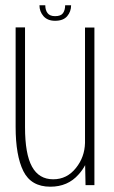

<svg xmlns="http://www.w3.org/2000/svg" viewBox="-20 -699 431 725"><path d="M303 0 301.5 -75.5Q292 -57 276.5 -40Q236 6 170 6Q97.5 6 68.2 -52.8Q39 -111.5 39 -220V-595.5H74.5V-218.5Q74.5 -117.5 100.8 -69.8Q127 -22 181 -22Q233 -22 267 -65Q299.5 -105.5 301 -159V-595H336.5V0ZM188 -620.5Q159.5 -620.5 144.2 -638Q129 -655.5 129 -679H151Q151 -660.5 159.8 -649.2Q168.5 -638 188 -638Q210 -638 218 -649.5Q226 -661 226 -679H248.5Q248.5 -655.5 233.8 -638Q219 -620.5 188 -620.5Z"/></svg>

Font: Anybody ExtraLight
Style: Regular
Weight: 200
Designer: Tyler Finck
Foundry: Etcetera Type Company
Version: Version 1.010; ttfautohint (v1.8.3) -l 8 -r 50 -G 200 -x 14 